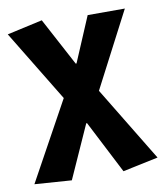

<svg xmlns="http://www.w3.org/2000/svg" viewBox="-88 -654 801 941"><g transform="rotate(-10 313.0 -184.0)"><path d="M193 215 311 -48H315L450 215L626 178L400 -194L595 -569H410L315 -345H311L184 -583L8 -544L224 -189L9 202Z"/></g></svg>

Font: Noto Sans TC Black
Style: Regular
Weight: 900
Designer: Ryoko NISHIZUKA 西塚涼子 (kana, bopomofo & ideographs); Paul D. Hunt (Latin, Greek & Cyrillic); Sandoll Communications 산돌커뮤니
Foundry: Adobe
Version: Version 2.004;hotconv 1.0.118;makeotfexe 2.5.65603